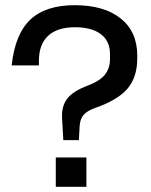

<svg xmlns="http://www.w3.org/2000/svg" viewBox="-20 -720 583 740"><path d="M219 -274Q219 -315 240.5 -341.5Q262 -368 310 -387Q361 -405 382.5 -430Q404 -455 404 -493V-511Q404 -562 368.5 -588.5Q333 -615 269 -615Q201 -615 165.5 -582Q130 -549 130 -486V-468H25Q38 -589 97 -644.5Q156 -700 268 -700Q381 -700 445 -649Q509 -598 509 -506V-495Q509 -423 472 -379Q435 -335 347 -304Q316 -293 302.5 -277.5Q289 -262 287 -235L284 -180H224L220 -251Q219 -259 219 -274ZM195 -113H313V0H195Z"/></svg>

Font: Mozilla Headline BETA
Style: Regular
Weight: 400
Designer: Studio DRAMA
Foundry: Studio DRAMA
Version: Version 0.100